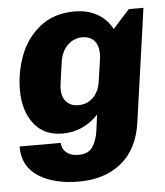

<svg xmlns="http://www.w3.org/2000/svg" viewBox="-51 -567 688 799"><g transform="rotate(-5 292.5 -167.5)"><path d="M446 -434 516 -511H577L510 -38Q495 71 425.5 128.5Q356 186 247 186Q144 186 78.5 144.5Q13 103 13 19H185Q185 42 203 58.5Q221 75 255 75Q296 75 313.5 49Q331 23 337 -17L346 -85Q317 -54 279 -36.5Q241 -19 198 -19Q119 -19 77 -73.5Q35 -128 35 -214Q35 -291 62.5 -361.5Q90 -432 147.5 -476.5Q205 -521 290 -521Q342 -521 382.5 -499Q423 -477 446 -434ZM219 -319Q204 -219 204 -205Q204 -170 222.5 -150.5Q241 -131 272 -131Q309 -131 334 -155.5Q359 -180 365 -223L370 -257Q380 -321 380 -334Q380 -372 362 -391.5Q344 -411 313 -411Q278 -411 252 -386.5Q226 -362 219 -319Z"/></g></svg>

Font: Chivo ExtraBold Italic
Style: Regular
Weight: 800
Italic angle: -8.05°
Designer: Hector Gatti
Foundry: Omnibus-Type
Version: Version 1.007